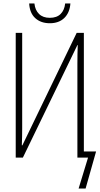

<svg xmlns="http://www.w3.org/2000/svg" viewBox="-20 -902 570 1099"><path d="M265 -769Q214 -769 182 -798Q150 -827 147 -882H177Q181 -844 203.5 -822Q226 -800 265 -800Q305 -800 327 -822Q349 -844 353 -882H383Q379 -829 348 -799Q317 -769 265 -769ZM70 0V-714H107V-168Q107 -142 106.5 -121.5Q106 -101 105 -70H108L419 -714H460V-35H530L470 177H430L484 0H423V-537Q423 -569 423.5 -592Q424 -615 425 -644H423L111 0Z"/></svg>

Font: Noto Sans Mono Condensed ExtraLight
Style: Regular
Weight: 200
Width: 3
Designer: Monotype Design Team
Foundry: Monotype Imaging Inc.
Version: Version 2.014; ttfautohint (v1.8.4.7-5d5b)